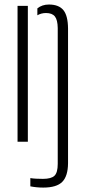

<svg xmlns="http://www.w3.org/2000/svg" viewBox="-20 -626 375 848"><path d="M114 197V160.5Q125 162.5 139.5 163.2Q154 164 169.5 164Q206.5 164 220.8 150Q235 136 235 98V-502Q234.5 -538 222.5 -553.2Q210.5 -568.5 183 -568.5Q162.5 -568.5 145 -558.5V-589Q166 -606 196 -606Q239.5 -606 259.8 -581.5Q280 -557 280.5 -500V95Q280 152 255 177.2Q230 202.5 171 202.5Q141.5 202.5 114 197ZM57.5 0V-600H103V0Z"/></svg>

Font: Big Shoulders Stencil Display Light
Style: Regular
Weight: 300
Designer: Patric King
Foundry: XO Type Co
Version: Version 1.000